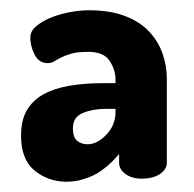

<svg xmlns="http://www.w3.org/2000/svg" viewBox="-20 -788 378 374"><path d="M153 -768Q194 -768 223 -757Q252 -746 270 -727Q288 -708 296.5 -684Q305 -660 305 -634V-471Q305 -458 291.5 -449Q278 -440 256 -440Q237 -440 224.5 -449Q212 -458 212 -471V-488Q198 -471 180 -457.5Q162 -444 139 -438Q126 -434 107 -434Q72 -435 46.5 -456.5Q21 -478 21 -524Q21 -554 32.5 -573.5Q44 -593 65 -604.5Q86 -616 115.5 -621Q145 -626 180 -626H205V-633Q205 -652 193.5 -669.5Q182 -687 152 -687Q131 -687 119 -683.5Q107 -680 99 -676Q91 -672 85.5 -668.5Q80 -665 73 -665Q56 -665 47.5 -681.5Q39 -698 39 -715Q39 -727 50 -736.5Q61 -746 77.5 -753Q94 -760 114.5 -764Q135 -768 153 -768ZM205 -576H187Q161 -576 141.5 -568Q122 -560 122 -538Q122 -521 130 -514Q138 -507 151 -507Q169 -507 187 -525.5Q205 -544 205 -570Z"/></svg>

Font: AkaAcidDosis
Style: ExtraBold
Weight: 800
Designer: Edgar Tolentino, Pablo Impallari, Igino Marini, Aka-Acid
Foundry: Edgar Tolentino, Pablo Impallari, Igino Marini, Aka-Acid
Version: Version 1.007